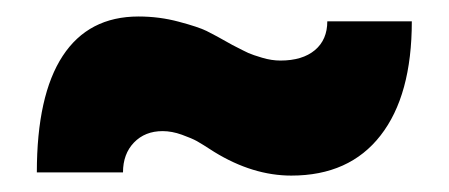

<svg xmlns="http://www.w3.org/2000/svg" viewBox="-20 -525 547 234"><path d="M148.9 -504.9Q174.3 -504.9 198 -498.5Q221.7 -492.2 231.7 -487.3Q241.7 -482.4 263.2 -470.2Q277.3 -462.9 282.7 -460.4Q288.1 -458 299.6 -454.6Q311 -451.2 321.8 -451.2Q348.6 -451.2 363.8 -463.9Q378.9 -476.6 378.9 -499H481.9Q481.9 -408.7 443.8 -359.9Q405.8 -311 335 -311Q288.1 -311 241.2 -339.8Q226.1 -349.6 220 -353Q213.9 -356.4 201.7 -360.8Q189.5 -365.2 178.2 -365.2Q156.7 -365.2 143.3 -351.3Q129.9 -337.4 129.9 -314.9H24.9Q24.9 -408.7 56.4 -456.8Q87.9 -504.9 148.9 -504.9Z"/></svg>

Font: Overused Grotesk Black
Style: Regular
Weight: 900
Version: Version 0.002